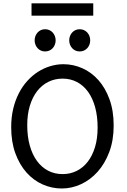

<svg xmlns="http://www.w3.org/2000/svg" viewBox="-20 -1106 753 1139"><path d="M559.1 -349.1Q559.1 -416.5 544.2 -470.5Q529.3 -524.4 502 -562Q474.6 -599.6 436.3 -619.6Q397.9 -639.6 351.6 -639.6Q305.2 -639.6 266.6 -620.4Q228 -601.1 200.2 -565.2Q172.4 -529.3 157 -478.3Q141.6 -427.2 141.6 -363.8Q141.6 -296.9 156.5 -243.2Q171.4 -189.5 199 -151.6Q226.6 -113.8 265.1 -93.5Q303.7 -73.2 351.6 -73.2Q396.5 -73.2 434.6 -92Q472.7 -110.8 500.2 -146.2Q527.8 -181.6 543.5 -232.9Q559.1 -284.2 559.1 -349.1ZM654.3 -361.3Q654.3 -273.4 628.2 -204.1Q602.1 -134.8 558.8 -86.7Q515.6 -38.6 460.4 -13.2Q405.3 12.2 346.7 12.2Q287.6 12.2 233.4 -11.7Q179.2 -35.6 137.7 -82Q96.2 -128.4 71.3 -196Q46.4 -263.7 46.4 -351.6Q46.4 -410.2 58.3 -460.4Q70.3 -510.7 91.6 -552.2Q112.8 -593.8 142.1 -626Q171.4 -658.2 205.8 -680.2Q240.2 -702.1 278.6 -713.6Q316.9 -725.1 356.4 -725.1Q414.6 -725.1 468.5 -701.2Q522.5 -677.2 563.7 -630.9Q605 -584.5 629.6 -516.8Q654.3 -449.2 654.3 -361.3ZM390.6 -866.7Q390.6 -880.4 395.3 -892.3Q399.9 -904.3 408.2 -913.3Q416.5 -922.4 427.7 -927.5Q439 -932.6 452.6 -932.6Q466.3 -932.6 477.8 -927.5Q489.3 -922.4 497.6 -913.3Q505.9 -904.3 510.5 -892.3Q515.1 -880.4 515.1 -866.7Q515.1 -853 510.5 -841.1Q505.9 -829.1 497.6 -820.1Q489.3 -811 477.8 -805.9Q466.3 -800.8 452.6 -800.8Q439 -800.8 427.7 -805.9Q416.5 -811 408.2 -820.1Q399.9 -829.1 395.3 -841.1Q390.6 -853 390.6 -866.7ZM185.5 -866.7Q185.5 -880.4 190.2 -892.3Q194.8 -904.3 203.1 -913.3Q211.4 -922.4 222.7 -927.5Q233.9 -932.6 247.6 -932.6Q261.2 -932.6 272.7 -927.5Q284.2 -922.4 292.5 -913.3Q300.8 -904.3 305.4 -892.3Q310.1 -880.4 310.1 -866.7Q310.1 -853 305.4 -841.1Q300.8 -829.1 292.5 -820.1Q284.2 -811 272.7 -805.9Q261.2 -800.8 247.6 -800.8Q233.9 -800.8 222.7 -805.9Q211.4 -811 203.1 -820.1Q194.8 -829.1 190.2 -841.1Q185.5 -853 185.5 -866.7ZM167 -1086.4H533.2V-1013.2H167Z"/></svg>

Font: Andika DR AuSIL
Style: Regular
Weight: 400
Designer: Annie Olsen & Victor Gaultney
Foundry: SIL International
Version: Version 0.003